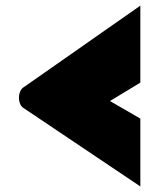

<svg xmlns="http://www.w3.org/2000/svg" viewBox="-20 -736 571 688"><path d="M482.9 -439.9 374 -374 482.9 -311V-67.9L66.9 -347.2Q57.1 -352.5 52.5 -363Q47.9 -373.5 47.9 -386.2Q47.9 -397.9 52.7 -408.9Q57.6 -419.9 66.9 -424.8L482.9 -715.8Z"/></svg>

Font: Rammetto One
Style: Regular
Weight: 400
Designer: Vernon Adams
Foundry: Vernon Adams
Version: Version 1.100; ttfautohint (v1.8.4.7-5d5b)